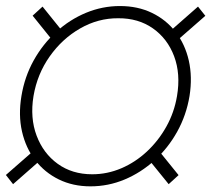

<svg xmlns="http://www.w3.org/2000/svg" viewBox="-21 -623 717 652"><path d="M286.1 9.8Q226.6 9.8 178.7 -13.7Q130.9 -37.1 98.6 -78.9Q66.4 -120.6 53.7 -176.5Q41 -232.4 51.8 -296.9Q62.5 -362.3 93.5 -418Q124.5 -473.6 170.2 -515.1Q215.8 -556.6 271.2 -579.6Q326.7 -602.5 386.2 -602.5Q446.8 -602.5 494.9 -579.3Q543 -556.2 575.2 -514.6Q607.4 -473.1 620.1 -417.5Q632.8 -361.8 622.6 -296.9Q611.8 -231.9 580.8 -176Q549.8 -120.1 503.7 -78.4Q457.5 -36.6 402.1 -13.4Q346.7 9.8 286.1 9.8ZM292 -31.2Q343.3 -31.2 390.9 -51.5Q438.5 -71.8 477.8 -108.4Q517.1 -145 543.9 -193.1Q570.8 -241.2 580.1 -296.9Q592.8 -372.1 570.3 -431.9Q547.9 -491.7 498.3 -526.6Q448.7 -561.5 380.4 -561Q312.5 -561.5 251.5 -526.6Q190.4 -491.7 147.9 -431.6Q105.5 -371.6 92.8 -296.9Q80.6 -222.7 103.3 -162.4Q126 -102.1 175 -66.7Q224.1 -31.2 292 -31.2ZM570.8 -477.1 546.4 -508.3 651.4 -600.6 676.3 -569.3ZM551.8 2.4 477.1 -89.8 511.2 -120.1 585.4 -28.3ZM23.4 2.4 -1 -28.8 104 -120.6 128.4 -89.8ZM164.1 -477.5 89.8 -569.8 123.5 -600.6 197.8 -508.3Z"/></svg>

Font: Inter 24pt ExtraLight
Style: Italic
Weight: 250
Italic angle: -9.3988°
Version: Version 4.001;git-66647c0bb